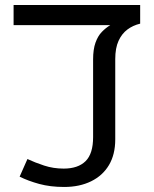

<svg xmlns="http://www.w3.org/2000/svg" viewBox="-20 -735 612 763"><path d="M235 8Q180 8 136 -4Q92 -16 58 -33L89 -103Q119 -89 155.5 -77Q192 -65 233 -65Q290 -65 320 -94.5Q350 -124 350 -190V-499Q350 -539 359.5 -565.5Q369 -592 384.5 -608Q400 -624 418 -635H34V-715H537V-641Q508 -634 486 -617.5Q464 -601 451 -572.5Q438 -544 438 -500V-181Q438 -121 413 -79Q388 -37 342 -14.5Q296 8 235 8Z"/></svg>

Font: hexkorean15
Style: Book
Weight: 400
Designer: Jelle Bosma - Monotype Design Team
Foundry: Monotype Imaging Inc.
Version: Version 2.003